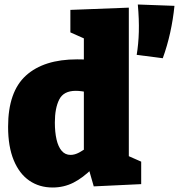

<svg xmlns="http://www.w3.org/2000/svg" viewBox="-20 -819 796 854"><path d="M214 15Q155 15 110.5 -15.5Q66 -46 41 -106.5Q16 -167 16 -255Q16 -411 95.5 -483Q175 -555 323 -555Q339 -555 355 -554.5Q371 -554 388 -552L353 -531V-660L365 -643L293 -675V-775L553 -785V-108L531 -134L608 -100V0L397 10L372 -77L392 -71Q349 -28 306.5 -6.5Q264 15 214 15ZM294 -130Q312 -130 332 -140.5Q352 -151 376 -170L353 -113V-452L376 -407Q342 -415 317 -415Q263 -415 243.5 -376.5Q224 -338 224 -274Q224 -231 231.5 -198.5Q239 -166 254.5 -148Q270 -130 294 -130ZM704 -560 588 -575Q596 -623 597.5 -677.5Q599 -732 593 -799L756 -793Q750 -733 737 -674Q724 -615 704 -560Z"/></svg>

Font: Bitter Thin Black
Style: Regular
Weight: 900
Version: Version 3.020